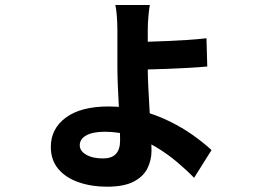

<svg xmlns="http://www.w3.org/2000/svg" viewBox="-20 -654 1040 754"><path d="M568.4 -634.3Q565.6 -620.3 563 -591.7Q560.3 -563 560.3 -536.5Q560.3 -520.3 560.3 -493Q560.3 -465.8 560.3 -436.2Q560.3 -406.7 560.3 -383.5Q560.3 -352.8 562.6 -308.5Q564.8 -264.2 567.6 -216.5Q570.4 -168.8 572.7 -127.6Q575 -86.3 575 -61.7Q575 -25.1 559 7.1Q543.1 39.3 505 59.2Q467 79.2 399.8 79.2Q339.7 79.2 289.3 61.9Q239 44.6 209.3 9.9Q179.6 -24.9 179.6 -77Q179.6 -148.8 238.8 -192.4Q298 -235.9 406.7 -235.9Q472.9 -235.9 532.8 -219.7Q592.6 -203.5 644.8 -178Q697 -152.5 738.8 -122.5Q780.7 -92.4 810.7 -64.7L742.2 44.3Q713 14.1 675.2 -17.8Q637.4 -49.7 592.9 -76.4Q548.3 -103 497.8 -119.8Q447.3 -136.6 391.6 -136.6Q344.4 -136.6 318.8 -122.3Q293.2 -108 293.2 -83.3Q293.2 -61.3 318.3 -46.6Q343.3 -31.8 384.6 -31.8Q418.5 -31.8 435 -49.4Q451.6 -67 451.6 -101.7Q451.6 -129.3 450.1 -166.2Q448.6 -203.1 446.3 -243.4Q444 -283.7 442.5 -322.9Q441 -362.2 441 -393.6Q441 -413.3 441 -439.8Q441 -466.4 441 -492.2Q441 -518 441 -535Q441 -564 438.7 -592.2Q436.5 -620.3 432.9 -634.3ZM505.8 -488.9Q523.4 -488.9 557.2 -490Q591 -491.1 632.3 -492.7Q673.6 -494.3 715.6 -497.1Q757.5 -499.8 790.8 -503.8L794 -392.9Q760.8 -389.7 719 -387.4Q677.2 -385.2 635.1 -383.5Q593 -381.8 559.1 -381.2Q525.2 -380.6 506.6 -380.6Z"/></svg>

Font: Shanggu Sans SC VF
Style: Regular
Weight: 250
Designer: GuiWonder
Version: Version 1.021